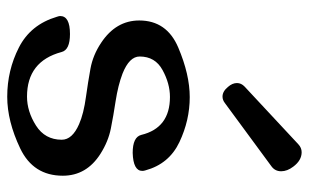

<svg xmlns="http://www.w3.org/2000/svg" viewBox="-180 -654 847 526"><g transform="rotate(90 243.0 -391.5)"><path d="M245.1 -578.1Q231 -578.1 218.8 -592.8Q208 -605 208 -617.7Q208 -629.4 217.8 -638.7L375.5 -785.6Q385.3 -794.9 397.5 -794.9Q419.9 -794.9 437 -772Q449.7 -755.4 449.7 -738.8Q449.7 -722.2 436.5 -712.4L262.7 -584.5Q254.4 -578.1 245.1 -578.1ZM245.6 11.7Q173.3 11.7 110.6 -20.3Q47.9 -52.2 26.4 -124.5Q24.4 -130.4 24.4 -133.3Q24.4 -160.2 73.7 -160.2Q117.2 -160.2 123 -137.2Q148.4 -42.5 245.1 -42.5Q285.6 -42.5 324.5 -67.1Q363.3 -91.8 363.3 -137.7Q363.3 -166.5 320.8 -185.1Q292 -197.8 245.1 -204.1Q206.1 -209.5 168.7 -216.3Q131.3 -223.1 97.7 -245.6Q36.6 -286.1 36.6 -350.1Q36.6 -425.3 110.6 -456.8Q184.6 -488.3 246.6 -488.3Q310.1 -488.3 369.9 -460Q429.7 -431.6 447.3 -366.7Q448.7 -362.3 448.7 -358.4Q448.7 -333.5 399.4 -332Q356 -332 350.1 -355.5Q331.1 -434.1 246.1 -434.1Q209.5 -434.1 172.4 -413.8Q135.3 -393.6 135.3 -351.1Q135.3 -322.8 182.1 -304.2Q213.9 -292 257.8 -285.2Q296.9 -279.3 332.5 -272.2Q368.2 -265.1 401.9 -243.7Q461.9 -205.6 461.9 -140.6Q461.9 -59.6 387.2 -23.9Q312.5 11.7 245.6 11.7Z"/></g></svg>

Font: Gayathri
Style: Bold
Weight: 700
Designer: Binoy Dominic <binoy.domenic@gmail.com>
Foundry: SMC
Version: Version 1.000